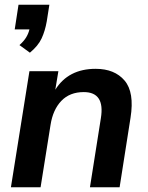

<svg xmlns="http://www.w3.org/2000/svg" viewBox="-20 -789 625 809"><path d="M106 -567 62 -599Q81 -616 90.5 -632Q100 -648 104 -665H42L58 -769H188L177 -699Q170 -659 155.5 -627.5Q141 -596 106 -567ZM26 0 104 -489H226L213 -411Q268 -499 383 -499Q463 -499 505 -449.5Q547 -400 530 -293L484 0H359L405 -291Q423 -401 333 -401Q274 -401 238.5 -364Q203 -327 193 -263L151 0Z"/></svg>

Font: Nunito Sans
Style: Bold Italic
Weight: 700
Italic angle: -9°
Designer: Vernon Adams
Foundry: Vernon Adams
Version: Version 3.006; ttfautohint (v1.8.3)